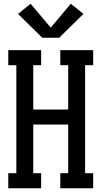

<svg xmlns="http://www.w3.org/2000/svg" viewBox="-20 -1002 540 1022"><path d="M24 0V-80H67V-655H24V-735H199V-655H157V-419H343V-655H301V-735H476V-655H433V-80H476V0H301V-80H343V-339H157V-80H199V0ZM205 -801 76 -928 143 -982 250 -855 357 -982 424 -928 295 -801Z"/></svg>

Font: Iosevka Slab Medium
Style: Regular
Weight: 500
Monospace: yes
Designer: Belleve Invis
Foundry: Belleve Invis
Version: Version 11.1.1; ttfautohint (v1.8.3)